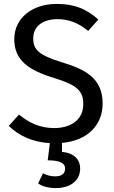

<svg xmlns="http://www.w3.org/2000/svg" viewBox="-20 -721 585 982"><path d="M25 -77C77 -26 147 6 235 11L224 99C288 99 313 114 313 141C313 170 291 181 263 181C237 181 219 175 200 165L175 217C195 232 228 241 266 241C334 241 390 207 390 141C390 100 365 62 297 56V10C429 -2 505 -82 505 -192C505 -324 411 -367 301 -401C177 -439 150 -467 150 -525C150 -591 205 -623 274 -623C331 -623 379 -605 431 -563L483 -621C425 -673 365 -701 270 -701C143 -701 53 -627 53 -521C53 -414 123 -363 257 -322C374 -286 406 -256 406 -189C406 -106 339 -66 258 -66C183 -66 129 -93 77 -135Z"/></svg>

Font: FiraGO Unicode
Style: Regular
Weight: 400
Designer: bBox Type
Foundry: bBox Type GmbH
Version: Version 1.001;PS 001.001;hotconv 1.0.88;makeotf.lib2.5.64775